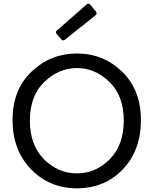

<svg xmlns="http://www.w3.org/2000/svg" viewBox="-20 -1014 833 1041"><path d="M450 -990Q454 -994 459 -994Q464 -994 469 -989L500 -951Q508 -941 499 -932L331 -798Q319 -791 312 -801L287 -830Q278 -841 289 -849ZM744 -362.5Q744 -198 645.5 -95.5Q547 7 397.5 7Q248 7 148 -96.5Q48 -200 48 -363.5Q48 -527 151 -625.5Q254 -724 397 -724Q540 -724 642 -625.5Q744 -527 744 -362.5ZM218.5 -150.5Q295 -74 397 -74Q499 -74 575 -150.5Q651 -227 651 -360.5Q651 -494 573.5 -569.5Q496 -645 397 -645Q298 -645 220 -569.5Q142 -494 142 -360.5Q142 -227 218.5 -150.5Z"/></svg>

Font: Sanchez
Style: Regular
Weight: 400
Designer: Daniel Hernández
Foundry: LatinoType
Version: Version 1.001